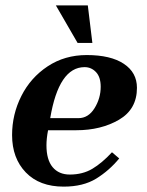

<svg xmlns="http://www.w3.org/2000/svg" viewBox="-20 -685 548 715"><path d="M25 -182Q25 -259 59.5 -327.5Q94 -396 157.5 -438Q221 -480 303 -480Q392 -480 441 -447.5Q490 -415 490 -358Q490 -278 423 -239Q356 -200 264 -200H159Q153 -169 153 -144Q153 -90 176 -62.5Q199 -35 240 -35Q288 -35 324 -56.5Q360 -78 397 -118L424 -95Q387 -50 338.5 -20Q290 10 217 10Q127 10 76 -43Q25 -96 25 -182ZM272 -245Q309 -245 332 -282Q355 -319 355 -362Q355 -398 337.5 -416.5Q320 -435 295 -435Q199 -435 167 -245ZM269 -525 188 -665H307L324 -525Z"/></svg>

Font: Philosopher
Style: Bold Italic
Weight: 700
Italic angle: -10°
Designer: Jovanny Lemonad
Foundry: Jovanny Lemonad
Version: Version 2.000